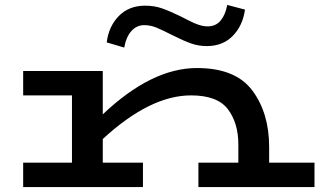

<svg xmlns="http://www.w3.org/2000/svg" viewBox="-20 -759 1303 779"><path d="M1256 -99V0H785V-99H947V-173Q947 -260 904.5 -316Q862 -372 755 -372Q589 -372 397 -195V-99H560V0H74V-99H272V-372H74V-471H397V-295Q595 -483 779 -483Q936 -483 1004 -391.5Q1072 -300 1072 -163V-99ZM686 -613Q641 -636 616 -646.5Q591 -657 565 -657Q535 -657 513.5 -633.5Q492 -610 484 -566L413 -587Q421 -652 462 -694Q503 -736 569 -736Q606 -736 637.5 -725Q669 -714 714 -692Q721 -689 744.5 -676.5Q768 -664 787 -658Q806 -652 822 -652Q856 -652 875.5 -676Q895 -700 902 -739L974 -720Q965 -655 924.5 -613.5Q884 -572 819 -572Q786 -572 756 -582.5Q726 -593 686 -613Z"/></svg>

Font: BioRhyme Expanded
Style: Bold
Weight: 700
Width: 7
Designer: Aoife Mooney
Foundry: Aoife Mooney Type
Version: Version 1.000